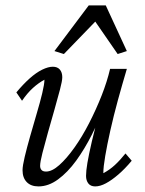

<svg xmlns="http://www.w3.org/2000/svg" viewBox="-20 -666 523 694"><path d="M170.9 -424.8Q187.5 -424.8 196.3 -414.6Q205.1 -404.3 205.1 -386.7Q205.1 -374 196.8 -342.3Q188.5 -310.5 176.8 -269.5Q165 -228.5 153.3 -187Q141.6 -145.5 133.3 -112.8Q125 -80.1 125 -66.4Q125 -57.6 129.9 -51.8Q134.8 -45.9 146.5 -45.9Q168 -45.9 194.3 -69.3Q220.7 -92.8 248.5 -131.8Q276.4 -170.9 301.8 -220.2Q327.1 -269.5 347.2 -320.3Q367.2 -371.1 377.9 -417H438.5Q421.9 -361.3 406.2 -304.2Q390.6 -247.1 378.9 -194.8Q367.2 -142.6 360.4 -102.5Q353.5 -62.5 353.5 -40Q376 -51.8 395 -69.3Q414.1 -86.9 433.6 -111.3L456.1 -85Q431.6 -55.7 407.7 -35.2Q383.8 -14.6 362.8 -3.4Q341.8 7.8 324.2 7.8Q307.6 7.8 299.3 -2.9Q291 -13.7 291 -30.3Q291 -47.9 295.9 -77.1Q300.8 -106.4 312 -154.8Q323.2 -203.1 343.8 -277.3H354.5Q336.9 -228.5 311.5 -178.2Q286.1 -127.9 255.4 -85.4Q224.6 -43 189.9 -17.6Q155.3 7.8 119.1 7.8Q91.8 7.8 76.7 -7.8Q61.5 -23.4 61.5 -50.8Q61.5 -66.4 69.3 -99.1Q77.1 -131.8 88.9 -173.3Q100.6 -214.8 112.8 -255.9Q125 -296.9 132.8 -329.6Q140.6 -362.3 140.6 -377.9Q119.1 -366.2 99.1 -348.1Q79.1 -330.1 59.6 -301.8L39.1 -332Q63.5 -361.3 86.9 -382.3Q110.4 -403.3 132.3 -414.1Q154.3 -424.8 170.9 -424.8ZM438.5 -481.4 405.3 -470.7 300.8 -622.1H357.4L210.9 -470.7L176.8 -481.4L300.8 -646.5H362.3Z"/></svg>

Font: Crimson Pro Light
Style: Italic
Weight: 300
Italic angle: -12°
Designer: Jacques Le Bailly
Foundry: Baron von Fonthausen
Version: Version 1.003